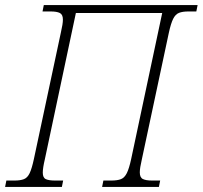

<svg xmlns="http://www.w3.org/2000/svg" viewBox="-37 -734 796 754"><path d="M-17 0 -12 -25H20Q43 -25 57 -30.5Q71 -36 79.5 -54Q88 -72 96 -109L202 -606Q210 -640 210 -657Q210 -677 198 -683Q186 -689 162 -689H130L135 -714H739L734 -689H703Q680 -689 666 -683.5Q652 -678 643 -660Q634 -642 626 -605L520 -108Q512 -74 512 -57Q512 -37 524 -31Q536 -25 560 -25H592L587 0H364L369 -25H400Q424 -25 438 -30.5Q452 -36 461 -54Q470 -72 478 -109L600 -683H261L139 -108Q131 -74 131 -56Q131 -36 143 -30.5Q155 -25 179 -25H211L206 0Z"/></svg>

Font: Noto Serif SemiCondensed ExtraLight
Style: Italic
Weight: 200
Width: 4
Italic angle: -12°
Designer: Monotype Design Team
Foundry: Monotype Imaging Inc.
Version: Version 2.013